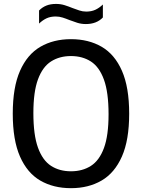

<svg xmlns="http://www.w3.org/2000/svg" viewBox="-20 -949 723 978"><path d="M341.5 9.5Q252 9.5 185.2 -29.2Q118.5 -68 81.8 -151.8Q45 -235.5 45 -370Q45 -504.5 82 -588.2Q119 -672 185.8 -710.8Q252.5 -749.5 341.5 -749.5Q431 -749.5 497.8 -710.8Q564.5 -672 601.2 -588.2Q638 -504.5 638 -370Q638 -235.5 601 -151.8Q564 -68 497.2 -29.2Q430.5 9.5 341.5 9.5ZM341.5 -76.5Q400 -76.5 443 -104Q486 -131.5 509.5 -195Q533 -258.5 533 -367Q533 -478.5 509.5 -543.2Q486 -608 443 -635.8Q400 -663.5 341.5 -663.5Q283 -663.5 240 -636Q197 -608.5 173.5 -545Q150 -481.5 150 -373Q150 -261.5 173.5 -196.8Q197 -132 240 -104.2Q283 -76.5 341.5 -76.5ZM417.5 -826.5Q394 -826.5 373.5 -833Q353 -839.5 333.5 -847Q316.5 -854 299.2 -859.5Q282 -865 264 -865Q237.5 -865 217.8 -856Q198 -847 179 -829V-895.5Q195 -912 216 -920.5Q237 -929 265.5 -929Q289 -929 309.5 -922.5Q330 -916 349.5 -908Q366.5 -901.5 383.8 -895.8Q401 -890 419 -890Q445.5 -890 465.2 -899Q485 -908 504 -926V-860Q472 -826.5 417.5 -826.5Z"/></svg>

Font: Encode Sans SmCnd Md
Style: Regular
Weight: 500
Width: 4
Designer: Multiple Designers
Foundry: Impallari Type
Version: Version 3.002; ttfautohint (v1.8.3) -l 8 -r 50 -G 200 -x 14 